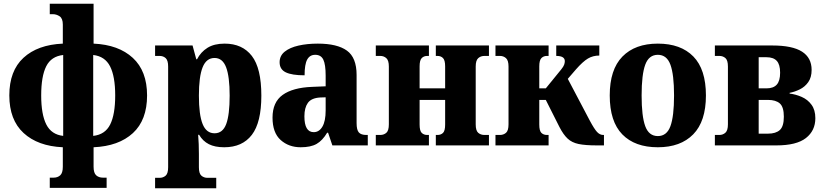

<svg xmlns="http://www.w3.org/2000/svg" viewBox="-20 -780 4419 1030"><path d="M247 228V173H268Q289 173 303 160.5Q317 148 317 114V10Q183 4 106.5 -66.5Q30 -137 30 -268Q30 -400 106 -470Q182 -540 317 -546V-648Q317 -681 300 -692.5Q283 -704 262 -704H247V-760H482V-546Q616 -540 692.5 -469.5Q769 -399 769 -268Q769 -136 693 -66Q617 4 482 10V114Q482 148 496 160.5Q510 173 532 173H552V228ZM319 -51V-485Q255 -478 228 -424.5Q201 -371 201 -268Q201 -166 228.5 -112Q256 -58 319 -51ZM480 -51Q544 -58 571 -112Q598 -166 598 -268Q598 -370 570.5 -424Q543 -478 480 -485Z M812 230V174H836Q855 174 868.5 162.5Q882 151 882 117V-423Q882 -456 869 -468Q856 -480 836 -480H812V-536H1013L1033 -462H1037Q1057 -501 1093 -523.5Q1129 -546 1185 -546Q1280 -546 1331 -480Q1382 -414 1382 -267Q1382 -123 1331 -56.5Q1280 10 1183 10Q1133 10 1100.5 -6.5Q1068 -23 1048 -57H1043Q1045 -36 1046 -7.5Q1047 21 1047 46V117Q1047 151 1060.5 162.5Q1074 174 1093 174H1140V230ZM1131 -65Q1175 -65 1193.5 -114.5Q1212 -164 1212 -267Q1212 -369 1193 -419Q1174 -469 1131 -469Q1087 -469 1067 -419Q1047 -369 1047 -267Q1047 -164 1067 -114.5Q1087 -65 1131 -65Z M1593 10Q1529 10 1485.5 -29Q1442 -68 1442 -149Q1442 -232 1496.5 -271Q1551 -310 1654 -314L1727 -317V-374Q1727 -434 1714.5 -460Q1702 -486 1671 -486Q1642 -486 1628 -460.5Q1614 -435 1614 -376Q1546 -376 1513 -392Q1480 -408 1480 -446Q1480 -481 1507.5 -503Q1535 -525 1581.5 -535.5Q1628 -546 1685 -546Q1789 -546 1841 -508.5Q1893 -471 1893 -378V-120Q1893 -83 1905 -69.5Q1917 -56 1945 -56H1953V0H1763L1740 -68H1735Q1710 -26 1678.5 -8Q1647 10 1593 10ZM1663 -71Q1692 -71 1709.5 -100.5Q1727 -130 1727 -188V-258L1697 -257Q1650 -254 1631.5 -228Q1613 -202 1613 -156Q1613 -71 1663 -71Z M1996 0V-56H2020Q2039 -56 2052.5 -67.5Q2066 -79 2066 -113V-423Q2066 -456 2052.5 -468Q2039 -480 2020 -480H1996V-536H2281V-480H2272Q2254 -480 2242.5 -468.5Q2231 -457 2231 -424V-306H2368V-424Q2368 -457 2356.5 -468.5Q2345 -480 2327 -480H2318V-536H2603V-480H2579Q2559 -480 2545.5 -468Q2532 -456 2532 -423V-113Q2532 -79 2545.5 -67.5Q2559 -56 2579 -56H2603V0H2318V-56H2327Q2345 -56 2356.5 -67Q2368 -78 2368 -112V-244H2231V-112Q2231 -78 2242.5 -67Q2254 -56 2272 -56H2281V0Z M2638 0V-56H2662Q2681 -56 2694.5 -67.5Q2708 -79 2708 -113V-423Q2708 -456 2694.5 -468Q2681 -480 2662 -480H2638V-536H2923V-480H2914Q2896 -480 2884.5 -468.5Q2873 -457 2873 -424V-306H2908L2991 -408Q3003 -423 3006.5 -433Q3010 -443 3010 -452Q3010 -480 2964 -480V-536H3195V-482Q3161 -482 3134 -466Q3107 -450 3070 -408L3026 -357L3144 -133Q3168 -88 3183 -72Q3198 -56 3216 -56H3220V0H3182Q3120 0 3084 -7.5Q3048 -15 3025 -36.5Q3002 -58 2981 -99L2908 -244H2873V-112Q2873 -78 2884.5 -67Q2896 -56 2914 -56H2923V0Z M3509 10Q3386 10 3318.5 -59Q3251 -128 3251 -268Q3251 -407 3319 -476.5Q3387 -546 3509 -546Q3632 -546 3699.5 -477Q3767 -408 3767 -268Q3767 -129 3699 -59.5Q3631 10 3509 10ZM3509 -50Q3557 -50 3576.5 -103Q3596 -156 3596 -268Q3596 -380 3576.5 -433Q3557 -486 3509 -486Q3461 -486 3441.5 -433Q3422 -380 3422 -268Q3422 -156 3441.5 -103Q3461 -50 3509 -50Z M3815 0V-56H3839Q3858 -56 3871.5 -68Q3885 -80 3885 -113V-423Q3885 -457 3871.5 -468.5Q3858 -480 3839 -480H3815V-536H4123Q4231 -536 4282.5 -503Q4334 -470 4334 -405Q4334 -365 4316 -339.5Q4298 -314 4270.5 -300.5Q4243 -287 4216 -282V-278Q4249 -274 4281 -260Q4313 -246 4333.5 -218Q4354 -190 4354 -146Q4354 -79 4303.5 -39.5Q4253 0 4145 0ZM4050 -306H4092Q4129 -306 4147 -326Q4165 -346 4165 -390Q4165 -434 4147 -453.5Q4129 -473 4092 -473H4050ZM4050 -63H4100Q4142 -63 4163.5 -82.5Q4185 -102 4185 -154Q4185 -206 4163.5 -225Q4142 -244 4100 -244H4050Z"/></svg>

Font: Noto Serif SemiCondensed ExtraBold
Style: Regular
Weight: 800
Width: 4
Designer: Monotype Design Team
Foundry: Monotype Imaging Inc.
Version: Version 2.015